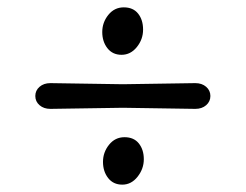

<svg xmlns="http://www.w3.org/2000/svg" viewBox="-20 -635 668 522"><path d="M314 -406 511 -409Q529 -409 540.5 -399Q552 -389 552 -374Q552 -359 540.5 -349Q529 -339 511 -339L314 -342L117 -339Q99 -339 87.5 -349Q76 -359 76 -374Q76 -389 87.5 -399Q99 -409 117 -409Q117 -409 314 -406ZM316.5 -615Q342 -615 355.5 -598Q369 -581 369 -554.5Q369 -528 352 -507Q335 -486 310.5 -486Q286 -486 272 -504Q258 -522 258 -548Q258 -574 274.5 -594.5Q291 -615 316.5 -615ZM318.5 -262Q344 -262 357.5 -245Q371 -228 371 -202Q371 -176 354 -154.5Q337 -133 312.5 -133Q288 -133 274 -151Q260 -169 260 -195Q260 -221 276.5 -241.5Q293 -262 318.5 -262Z"/></svg>

Font: Delius Unicase
Style: Regular
Weight: 400
Designer: Natalia Raices
Foundry: Natalia Raices
Version: Version 1.002